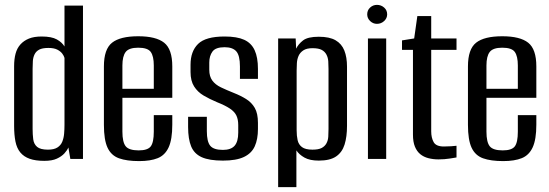

<svg xmlns="http://www.w3.org/2000/svg" viewBox="-20 -653 2257 789"><path d="M162 8Q126 8 102 -0.5Q78 -9 63.5 -26.5Q49 -44 43.5 -71.5Q38 -99 38 -136V-381Q38 -410 44 -432.5Q50 -455 64 -470.5Q78 -486 99 -494.5Q120 -503 151 -503Q192 -503 213.5 -491Q235 -479 245 -462V-630H321V0H269L261 -47Q256 -35 244.5 -22.5Q233 -10 213.5 -1Q194 8 162 8ZM177 -38Q202 -38 216 -47Q230 -56 236 -71Q242 -86 243.5 -104Q245 -122 245 -140V-415Q243 -423 236 -432.5Q229 -442 215.5 -449Q202 -456 179 -456Q154 -456 141 -449Q128 -442 122 -429.5Q116 -417 115 -402Q114 -387 114 -370V-123Q114 -101 116.5 -81Q119 -61 132.5 -49.5Q146 -38 177 -38Z M552 9Q501 9 469 -2.5Q437 -14 422 -46Q407 -78 407 -140V-380Q407 -451 440.5 -477.5Q474 -504 548 -504Q621 -504 654.5 -477.5Q688 -451 688 -380V-251H483V-112Q483 -69 496.5 -52Q510 -35 550 -35Q587 -35 599.5 -51.5Q612 -68 612 -112V-180H688V-141Q688 -80 673 -47.5Q658 -15 628 -3Q598 9 552 9ZM483 -288H612V-384Q612 -422 599.5 -439.5Q587 -457 548 -457Q510 -457 496.5 -439.5Q483 -422 483 -384Z M896 7Q840 7 809 -7Q778 -21 765.5 -51.5Q753 -82 753 -131V-173H830V-114Q830 -71 844 -54Q858 -37 896 -37Q929 -37 944 -54Q959 -71 959 -108V-139Q959 -162 951.5 -178Q944 -194 924.5 -207Q905 -220 872 -233Q841 -246 816.5 -260.5Q792 -275 777.5 -298Q763 -321 763 -357V-387Q763 -442 794 -472.5Q825 -503 903 -503Q954 -503 983.5 -489.5Q1013 -476 1026.5 -446.5Q1040 -417 1040 -370V-329H966V-380Q966 -425 951 -442Q936 -459 903 -459Q866 -459 853 -441Q840 -423 840 -396V-366Q840 -339 852.5 -322Q865 -305 888 -294Q911 -283 941 -271Q969 -260 991.5 -246Q1014 -232 1027 -209.5Q1040 -187 1040 -148V-123Q1040 -81 1027 -52Q1014 -23 982.5 -8Q951 7 896 7Z M1123 116V-495H1195L1197 -453Q1206 -472 1225.5 -487Q1245 -502 1290 -502Q1334 -502 1359 -487.5Q1384 -473 1395 -445.5Q1406 -418 1406 -379V-136Q1406 -91 1396 -59Q1386 -27 1361 -10Q1336 7 1290 7Q1253 7 1231 -5.5Q1209 -18 1198 -35V116ZM1264 -38Q1289 -38 1302 -45Q1315 -52 1321.5 -64Q1328 -76 1329 -91Q1330 -106 1330 -123V-369Q1330 -386 1329 -401Q1328 -416 1321.5 -428.5Q1315 -441 1302 -448Q1289 -455 1264 -455Q1240 -455 1226.5 -446Q1213 -437 1207 -423.5Q1201 -410 1200 -393.5Q1199 -377 1199 -363V-118Q1199 -95 1203 -77Q1207 -59 1221 -48.5Q1235 -38 1264 -38Z M1492 0V-495H1567V0ZM1529 -555Q1513 -555 1501 -566.5Q1489 -578 1489 -594Q1489 -611 1501 -622Q1513 -633 1529 -633Q1546 -633 1558.5 -622Q1571 -611 1571 -594Q1571 -578 1558.5 -566.5Q1546 -555 1529 -555Z M1782 2Q1760 2 1740.5 -3Q1721 -8 1707 -19.5Q1693 -31 1685 -50.5Q1677 -70 1677 -100V-448H1632V-487L1682 -495L1695 -587H1752V-495H1856V-448H1752V-113Q1752 -87 1762 -69Q1772 -51 1804 -51Q1818 -51 1834 -52Q1850 -53 1856 -54V-6Q1850 -5 1828.5 -1.5Q1807 2 1782 2Z M2048 9Q1997 9 1965 -2.5Q1933 -14 1918 -46Q1903 -78 1903 -140V-380Q1903 -451 1936.5 -477.5Q1970 -504 2044 -504Q2117 -504 2150.5 -477.5Q2184 -451 2184 -380V-251H1979V-112Q1979 -69 1992.5 -52Q2006 -35 2046 -35Q2083 -35 2095.5 -51.5Q2108 -68 2108 -112V-180H2184V-141Q2184 -80 2169 -47.5Q2154 -15 2124 -3Q2094 9 2048 9ZM1979 -288H2108V-384Q2108 -422 2095.5 -439.5Q2083 -457 2044 -457Q2006 -457 1992.5 -439.5Q1979 -422 1979 -384Z"/></svg>

Font: Alumni Sans Medium
Style: Regular
Weight: 500
Designer: Robert E. Leuschke
Foundry: Robert E. Leuschke
Version: Version 1.018